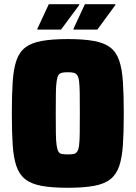

<svg xmlns="http://www.w3.org/2000/svg" viewBox="-20 -881 642 909"><path d="M301 8Q226 8 177 -1Q128 -10 99.5 -32.5Q71 -55 57.5 -95Q44 -135 40 -196Q36 -257 36 -344Q36 -431 40 -492.5Q44 -554 57.5 -594Q71 -634 99.5 -656Q128 -678 177 -687Q226 -696 301 -696Q376 -696 425 -687Q474 -678 502.5 -656Q531 -634 544.5 -594Q558 -554 562 -492.5Q566 -431 566 -344Q566 -257 562 -196Q558 -135 544.5 -95Q531 -55 502.5 -32.5Q474 -10 425 -1Q376 8 301 8ZM301 -150Q318 -150 328.5 -152Q339 -154 345.5 -163.5Q352 -173 354.5 -193.5Q357 -214 357.5 -250.5Q358 -287 358 -344Q358 -401 357.5 -438Q357 -475 354.5 -495.5Q352 -516 345.5 -525Q339 -534 328.5 -536.5Q318 -539 301 -539Q284 -539 273 -536.5Q262 -534 256.5 -525Q251 -516 248 -495.5Q245 -475 244.5 -438Q244 -401 244 -344Q244 -287 244.5 -250.5Q245 -214 248 -193.5Q251 -173 256.5 -163.5Q262 -154 273 -152Q284 -150 301 -150ZM157 -741V-745L211 -861H355V-857L269 -741ZM328 -741V-745L382 -861H526V-857L441 -741Z"/></svg>

Font: Saira SemiCondensed Black
Style: Regular
Weight: 900
Width: 4
Designer: Hector Gatti with collaboration of the Omnibus-Type team
Foundry: Omnibus-Type
Version: Version 1.101